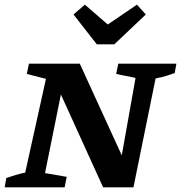

<svg xmlns="http://www.w3.org/2000/svg" viewBox="-27 -803 776 823"><path d="M480 -530H729L722 -490Q703 -483 685.5 -477.5Q668 -472 640 -467L545 0H415L234 -398L166 -61L259 -45L250 0H-7L0 -40Q21 -47 40.5 -53Q60 -59 81 -63L170 -465L88 -486L97 -530H315L495 -137L554 -469L471 -486ZM388 -613 288 -741 337 -783 435 -698 560 -783 598 -741 463 -613Z"/></svg>

Font: Piazzolla SC SemiBold
Style: Italic
Weight: 600
Italic angle: -11.3°
Designer: Juan Pablo del Peral
Foundry: Huerta Tipografica
Version: Version 1.330